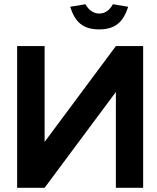

<svg xmlns="http://www.w3.org/2000/svg" viewBox="-20 -888 743 908"><path d="M657 -670H528L191 -217V-670H61V0H191L528 -453V0H657ZM312 -856 384 -868C399 -841 421 -824 449 -824C480 -824 499 -842 514 -868L586 -856C563 -782 523 -749 449 -749C374 -749 335 -782 312 -856Z"/></svg>

Font: LT Wave Alt Bold
Style: Regular
Weight: 700
Designer: Daniel Lyons
Version: Version 2.5 (Glyphs App)